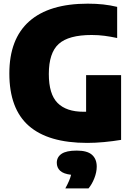

<svg xmlns="http://www.w3.org/2000/svg" viewBox="-20 -770 730 1048"><path d="M456 10Q243.5 10 137.2 -83.2Q31 -176.5 31 -369Q31 -557.5 139.8 -653.8Q248.5 -750 459 -750Q504 -750 543 -745.8Q582 -741.5 619.5 -732.5V-562.5Q585 -570 551 -574.5Q517 -579 480.5 -579Q354.5 -579 300.5 -530.2Q246.5 -481.5 246.5 -366Q246.5 -256 294.2 -208Q342 -160 436 -160Q442.5 -160 450 -160V-360H641V-6.5Q595.5 1 547.8 5.5Q500 10 456 10ZM336.5 258.5Q361.5 213 368 184Q326.5 179 308.2 162Q290 145 290 118.5Q290 87.5 315.8 69.8Q341.5 52 399 52Q456.5 52 482.2 75Q508 98 508 139.5Q508 169.5 495 202.8Q482 236 463 258.5Z"/></svg>

Font: Encode Sans Semi Condensed Black
Style: Regular
Weight: 900
Width: 4
Designer: Multiple Designers
Foundry: Impallari Type
Version: Version 3.000; ttfautohint (v1.8.3) -l 8 -r 50 -G 200 -x 14 